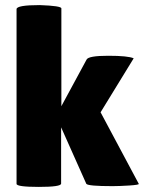

<svg xmlns="http://www.w3.org/2000/svg" viewBox="-20 -728 571 754"><path d="M45 -692Q45 -708 136 -708Q221 -705 221 -695V-311L320 -494Q327 -509 405 -509Q483 -509 505 -499L375 -287L525 -6Q527 -2 487.5 0.5Q448 3 422 3Q326 3 319 -6L220 -228V-7Q220 6 132.5 6Q45 6 45 -6Z"/></svg>

Font: Lilita One Rus
Style: Regular
Weight: 400
Designer: Juan Montoreano
Foundry: Juan Montoreano
Version: Version 1.002